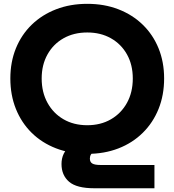

<svg xmlns="http://www.w3.org/2000/svg" viewBox="-20 -791 910 1002"><path d="M435.5 12Q346 11.5 272.2 -17Q198.5 -45.5 145.2 -98Q92 -150.5 63 -222.5Q34 -294.5 34 -381.5Q34 -467.5 63 -538.8Q92 -610 145.5 -662Q199 -714 272.8 -742.5Q346.5 -771 435.5 -771Q524.5 -771 598 -742.5Q671.5 -714 725 -662Q778.5 -610 807.5 -538.8Q836.5 -467.5 836.5 -381.5Q836.5 -294.5 807.5 -222.5Q778.5 -150.5 725 -97.8Q671.5 -45 598 -16.5Q524.5 12 435.5 12ZM435.5 -137.5Q505.5 -137.5 559 -168.5Q612.5 -199.5 642.8 -254.5Q673 -309.5 673 -381.5Q673 -452.5 642.8 -506.8Q612.5 -561 559 -591.2Q505.5 -621.5 435.5 -621.5Q365 -621.5 311.5 -591.2Q258 -561 227.8 -506.8Q197.5 -452.5 197.5 -381.5Q197.5 -309.5 227.8 -254.5Q258 -199.5 311.5 -168.5Q365 -137.5 435.5 -137.5ZM502 -22Q483 -11 471.5 -2.2Q460 6.5 454.5 15.5Q449 24.5 449 36.5Q449 55 462 62.5Q475 70 504.5 70H786V191.5H472.5Q380 191.5 340.5 157.5Q301 123.5 301 65Q301 6 346.8 -30.2Q392.5 -66.5 500 -85.5Z"/></svg>

Font: Hepta Slab
Style: Bold
Weight: 700
Designer: Michael LaGattuta
Foundry: Michael LaGattuta
Version: Version 1.100